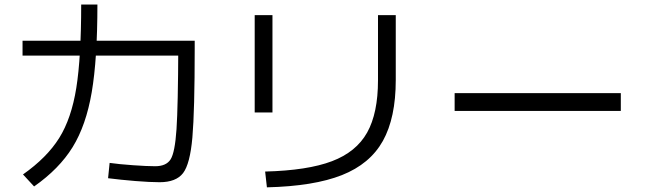

<svg xmlns="http://www.w3.org/2000/svg" viewBox="-20 -802 2852 844"><path d="M455.1 -18.6 461.9 -85.9Q502.9 -80.1 564.9 -75.7Q627 -71.3 662.1 -71.3Q710.9 -71.3 730 -101.6Q749 -131.8 755.9 -233.9Q762.7 -335.9 763.7 -594.7L800.8 -557.6H79.1V-623H835.9V-588.9Q835.9 -314.5 825.7 -197.8Q815.4 -81.1 784.7 -41Q753.9 -1 681.6 -1Q639.6 -1 574.2 -6.3Q508.8 -11.7 455.1 -18.6ZM336.9 -782.2H408.2Q408.2 -543 383.3 -397Q358.4 -251 299.3 -155.3Q240.2 -59.6 129.9 17.6L81.1 -35.2Q186.5 -109.4 240.2 -195.3Q293.9 -281.2 315.4 -415.5Q336.9 -549.8 336.9 -782.2Z M1641.6 -449.2V-735.4H1719.7V-450.2Q1719.7 -284.2 1663.1 -182.6Q1606.4 -81.1 1482.9 -32.2Q1359.4 16.6 1153.3 21.5L1145.5 -47.9Q1332 -52.7 1439 -93.3Q1545.9 -133.8 1593.8 -219.2Q1641.6 -304.7 1641.6 -449.2ZM1099.6 -735.4H1177.7V-307.6H1099.6Z M1978.5 -392.6H2709V-314.5H1978.5Z"/></svg>

Font: WEMIX Pretendard Variable
Style: Regular
Weight: 400
Designer: Base glyphs from Inter by Rasmus Andersson; Hangeul glyphs from Noto Sans CJK(Source Han Sans) by Jang Soo-young and Kan
Foundry: Kil Hyung-jin
Version: Version 1.000;Glyphs 3.2 (3208)